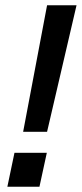

<svg xmlns="http://www.w3.org/2000/svg" viewBox="-20 -710 311 730"><path d="M159 -690H271L159 -209H68ZM35 -129H158L130 0H8Z"/></svg>

Font: Decalotype SemiBold Italic
Style: Regular
Weight: 600
Italic angle: -12°
Designer: Alfredo Marco Pradil
Foundry: Alfredo Marco Pradil
Version: Version 1.0